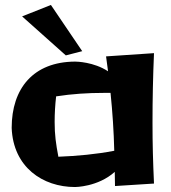

<svg xmlns="http://www.w3.org/2000/svg" viewBox="-20 -733 689 773"><path d="M600 6C596 -83 594 -151 594 -240C594 -333 596 -426 600 -519L407 -506L415 -446C357 -484 288 -485 282 -485C114 -484 27 -377 27 -218C33 -60 152 20 282 20C282 20 374 20 442 -41C442 -22 443 -3 443 16ZM215 -102C205 -155 200 -190 200 -242C200 -276 202 -311 206 -345C270 -355 334 -359 397 -359H425C433 -281 438 -206 440 -126C367 -112 292 -105 215 -102ZM69 -667 245 -510 311 -527 185 -713Z"/></svg>

Font: Galindo
Style: Regular
Weight: 400
Designer: Astigmatic (AOETI)
Foundry: Astigmatic (AOETI)
Version: Version 1.000